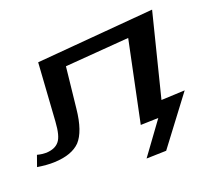

<svg xmlns="http://www.w3.org/2000/svg" viewBox="-204 -623 955 871"><g transform="rotate(-15 273.5 -188.0)"><path d="M515 -104 580 -511 19 -414 25 -134C26 -88 21 -57 9 -40C-3 -22 -23 -12 -51 -8C-63 -7 -78 -7 -95 -10L-109 44C-78 46 -51 46 -28 43C30 36 70 17 94 -12C118 -43 131 -94 132 -166L136 -364L442 -415L395 -19L480 -29L381 135L476 124L628 -119Z"/></g></svg>

Font: Gamestation Warped
Style: Regular
Weight: 400
Designer: Jonas Hecksher
Foundry: Jonas Hecksher, Playtypeª, e-types AS
Version: Version 1.003